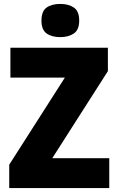

<svg xmlns="http://www.w3.org/2000/svg" viewBox="-20 -957 600 977"><path d="M536 0H27V-119L310 -562H33V-714H529V-595L246 -152H536ZM287 -937Q329 -937 356 -918.5Q383 -900 383 -852Q383 -805 355.5 -786.5Q328 -768 287 -768Q244 -768 217.5 -786.5Q191 -805 191 -852Q191 -900 217 -918.5Q243 -937 287 -937Z"/></svg>

Font: Noto Sans Myanmar SemiCondensed Black
Style: Regular
Weight: 900
Width: 4
Designer: Monotype Design Team
Foundry: Monotype Imaging Inc.
Version: Version 2.107; ttfautohint (v1.8.4.7-5d5b)